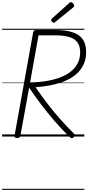

<svg xmlns="http://www.w3.org/2000/svg" viewBox="-20 -1279 827 1799"><path d="M141 14Q127 14 120.5 9.5Q114 5 116 -6L291 -978Q293 -988 300 -993Q307 -998 322 -998H495Q593 -998 658 -977.5Q723 -957 755 -911.5Q787 -866 787 -790Q787 -733 769 -688Q751 -643 718 -607.5Q685 -572 640.5 -546Q596 -520 543 -503Q490 -486 431.5 -476Q373 -466 313 -462Q364 -387 421 -312.5Q478 -238 541 -166.5Q604 -95 673 -27Q681 -20 681.5 -11.5Q682 -3 670 8Q659 17 650 15Q641 13 631 3Q559 -67 492.5 -143.5Q426 -220 366 -299.5Q306 -379 253 -458L171 -6Q169 5 162.5 9.5Q156 14 141 14ZM262 -507Q305 -507 351.5 -511.5Q398 -516 443.5 -525Q489 -534 531.5 -549Q574 -564 610 -585.5Q646 -607 673 -636.5Q700 -666 715.5 -703.5Q731 -741 731 -789Q731 -847 705.5 -882Q680 -917 627.5 -932.5Q575 -948 495 -948H341ZM484 -1066Q476 -1066 467.5 -1075Q459 -1084 459 -1090Q459 -1093 459.5 -1096Q460 -1099 464 -1103L628 -1250Q632 -1253 635 -1256Q638 -1259 643 -1259Q650 -1259 657.5 -1253.5Q665 -1248 670 -1240Q675 -1232 675 -1226Q675 -1222 674 -1218.5Q673 -1215 668 -1211L498 -1073Q493 -1070 490 -1068Q487 -1066 484 -1066ZM0 490H770V500H0ZM0 -20H770V0H0ZM0 -505H770V-500H0ZM0 -1010H770V-1000H0Z"/></svg>

Font: Playwrite ZA Guides
Style: Regular
Weight: 400
Designer: Veronika Burian, José Scaglione
Foundry: TypeTogether
Version: Version 1.003